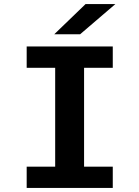

<svg xmlns="http://www.w3.org/2000/svg" viewBox="-20 -930 690 950"><path d="M112 0V-105.5H253V-594.5H112V-700H538V-594.5H396V-105.5H538V0ZM376.5 -760.5H248.5L403.5 -910H551Z"/></svg>

Font: Trispace Thin SemiBold
Style: Regular
Weight: 600
Version: Version 1.210